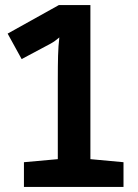

<svg xmlns="http://www.w3.org/2000/svg" viewBox="-20 -734 540 754"><path d="M465 0V-97L335 -109V-714H211L10 -602L65 -502L142 -543Q161 -553 178.5 -562.5Q196 -572 213 -587Q209 -553 208 -515Q207 -477 207 -422V-109L74 -97V0Z"/></svg>

Font: Noto Sans Mono UI Condensed
Style: Bold
Weight: 700
Width: 3
Designer: Monotype Design team
Foundry: Monotype Imaging Inc.
Version: 1.000